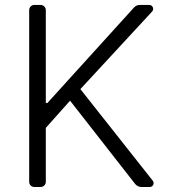

<svg xmlns="http://www.w3.org/2000/svg" viewBox="-20 -747 680 767"><path d="M96.6 -20.6V-706.7Q96.6 -715.2 102.6 -721.2Q108.7 -727.3 117.2 -727.3H142Q150.6 -727.3 156.8 -721.2Q163 -715.2 163 -706.7V-335.6H169.4L515.3 -717Q519.5 -721.9 525.6 -724.6Q531.6 -727.3 538.4 -727.3H576Q583.1 -727.3 587.5 -722.5Q592 -717.7 592 -711.3Q592 -706 587.7 -701L301.1 -391L590.2 -25.2Q593.8 -20.6 593.8 -15.3Q593.8 -9.2 589.3 -4.6Q584.9 0 578.1 0H544.4Q537.3 0 530.9 -3.2Q524.5 -6.4 519.9 -12.1L259.9 -344.8L163 -236.2V-20.6Q163 -12.1 156.8 -6Q150.6 0 142 0H117.2Q108.7 0 102.6 -6Q96.6 -12.1 96.6 -20.6Z"/></svg>

Font: DeltaSans Light
Style: Regular
Weight: 300
Designer: Rasmus Andersson
Foundry: rsms
Version: Version 3.012